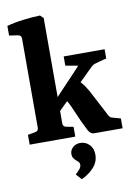

<svg xmlns="http://www.w3.org/2000/svg" viewBox="-96 -717 710 1003"><g transform="rotate(-10 259.5 -215.0)"><path d="M18 0V-52L57 -59Q75 -62 75 -80V-552Q75 -570 58 -573L11 -580V-631Q50 -642 99 -648Q148 -654 188 -655L205 -639V-80Q205 -62 222 -59L260 -52V0ZM360 0Q341 0 329.5 -21.5Q318 -43 305 -71L273 -144Q266 -161 257.5 -177Q249 -193 238 -206L324 -288Q344 -269 358.5 -247.5Q373 -226 389 -194L447 -83Q452 -73 457 -69Q462 -65 472 -63L511 -52V0ZM187 -128 181 -194 367 -391 368 -357 273 -374V-423H490V-374L448 -363Q433 -359 425.5 -356.5Q418 -354 409 -346ZM347 113Q346 151 319.5 179.5Q293 208 255 225L228 195Q240 185 250 173Q260 161 260 150Q260 139 254.5 133.5Q249 128 244 124Q237 118 230.5 109.5Q224 101 224 86Q224 66 240 51.5Q256 37 279 37Q308 37 328 58Q348 79 347 113Z"/></g></svg>

Font: Rasa
Style: Bold
Weight: 700
Designer: Anna Giedrys (Yrsa+Rasa design), David Brezina (Yrsa art-direction, Rasa art-direction, design)
Foundry: Rosetta Type Foundry
Version: Version 2.004